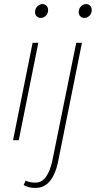

<svg xmlns="http://www.w3.org/2000/svg" viewBox="-20 -688 470 942"><path d="M44 0 140 -478H168L72 0ZM180 -600Q168 -600 160 -608Q152 -616 152 -628Q152 -646 163.5 -657Q175 -668 188 -668Q200 -668 208 -660Q216 -652 216 -638Q216 -622 205 -611Q194 -600 180 -600ZM154 234Q136 234 122 230.5Q108 227 96 220L106 198Q117 204 129 206Q141 208 154 208Q186 208 206 179Q226 150 236 104L354 -478H382L266 100Q258 141 243.5 171Q229 201 207 217.5Q185 234 154 234ZM394 -600Q382 -600 374 -608Q366 -616 366 -628Q366 -646 377.5 -657Q389 -668 402 -668Q414 -668 422 -660Q430 -652 430 -638Q430 -622 419 -611Q408 -600 394 -600Z"/></svg>

Font: Source Sans 3 VF
Style: Italic
Weight: 200
Italic angle: -11°
Designer: Paul D. Hunt
Foundry: Adobe Systems Incorporated
Version: Version 3.042;hotconv 1.0.118;makeotfexe 2.5.65603